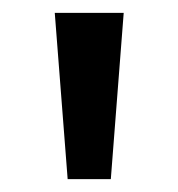

<svg xmlns="http://www.w3.org/2000/svg" viewBox="-20 -734 277 298"><path d="M172 -714 152 -456H85L65 -714Z"/></svg>

Font: Noto Sans Medium
Style: Regular
Weight: 500
Designer: Monotype Design Team
Foundry: Monotype Imaging Inc.
Version: Version 2.007